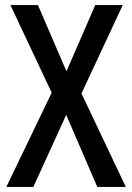

<svg xmlns="http://www.w3.org/2000/svg" viewBox="-20 -734 518 754"><path d="M474 0H362L240 -283L111 0H5L183 -370L21 -714H129L241 -454L354 -714H462L300 -367Z"/></svg>

Font: Noto Sans Condensed Medium
Style: Regular
Weight: 500
Width: 3
Designer: Monotype Design Team
Foundry: Monotype Imaging Inc.
Version: Version 2.013; ttfautohint (v1.8.4.7-5d5b)